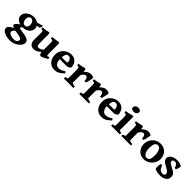

<svg xmlns="http://www.w3.org/2000/svg" viewBox="338 -2230 4026 4026"><g transform="rotate(45 2351.5 -216.5)"><path d="M517.6 48.8Q517.6 81.5 494.6 115.2Q471.7 148.9 433.3 177Q395 205.1 347.9 222.2Q300.8 239.3 252.4 239.3Q212.9 239.3 169.7 231.9Q126.5 224.6 89.1 208.7Q51.8 192.9 28.3 167.7Q4.9 142.6 4.9 106.9Q4.9 88.9 17.8 69.8Q30.8 50.8 65.2 26.9Q99.6 2.9 163.1 -29.8Q163.1 -29.8 178.5 -28.8Q193.8 -27.8 209.5 -24.7Q225.1 -21.5 226.6 -14.6Q184.1 12.7 165 31.5Q146 50.3 141.4 63.5Q136.7 76.7 136.7 87.9Q136.7 117.7 179.7 140.6Q222.7 163.6 289.1 163.6Q344.2 163.6 367.4 139.2Q390.6 114.7 390.6 86.4Q390.6 75.7 382.8 64.2Q375 52.7 350.8 42.7Q326.7 32.7 277.3 26.4Q181.6 13.7 125.5 -9Q69.3 -31.7 69.3 -55.2Q69.3 -67.9 94.7 -96.9Q120.1 -126 176.8 -162.6L270.5 -170.9Q230.5 -141.6 221.7 -125.5Q212.9 -109.4 212.9 -105.5Q212.9 -100.1 218 -95.2Q223.1 -90.3 245.4 -85.2Q267.6 -80.1 318.4 -73.2Q397 -63 440.2 -48.1Q483.4 -33.2 500.5 -9.8Q517.6 13.7 517.6 48.8ZM526.9 -449.2Q524.9 -439.5 515.9 -421.1Q506.8 -402.8 499 -390.6Q472.7 -386.2 443.1 -383.8Q413.6 -381.3 372.1 -382.8L354 -430.2Q400.4 -434.1 445.1 -447.3Q489.7 -460.4 512.2 -468.8ZM449.2 -313Q449.2 -263.2 421.1 -225.1Q393.1 -187 346.4 -165.5Q299.8 -144 243.7 -144Q186 -144 139.6 -162.6Q93.3 -181.2 66.2 -214.8Q39.1 -248.5 39.1 -293.9Q39.1 -341.8 69.8 -381.6Q100.6 -421.4 151.1 -445.1Q201.7 -468.8 261.2 -468.8Q316.4 -468.8 358.6 -447.5Q400.9 -426.3 425 -390.9Q449.2 -355.5 449.2 -313ZM322.3 -293Q322.3 -341.3 299.3 -375.7Q276.4 -410.2 232.4 -410.2Q208.5 -410.2 187.3 -388.4Q166 -366.7 166 -321.8Q166 -273.4 187.5 -239.3Q209 -205.1 255.9 -205.1Q284.7 -205.1 303.5 -226.6Q322.3 -248 322.3 -293Z M1097.7 -59.6Q1073.7 -43.9 1041.3 -26.6Q1008.8 -9.3 981.9 2.7Q955.1 14.6 946.8 14.6Q929.7 14.6 913.6 1.7Q897.5 -11.2 890.6 -61.5Q850.1 -28.3 821 -12Q792 4.4 769.5 9.5Q747.1 14.6 726.1 14.6Q695.8 14.6 666.7 2.4Q637.7 -9.8 618.9 -42.5Q600.1 -75.2 600.1 -136.2V-332.5Q600.1 -363.8 597.7 -377.2Q595.2 -390.6 583 -395Q570.8 -399.4 542 -402.3V-441.4Q595.7 -445.8 633.1 -450.9Q670.4 -456.1 713.4 -468.8L731.9 -444.8V-168Q731.9 -110.4 745.1 -94.2Q758.3 -78.1 782.2 -78.1Q799.3 -78.1 825.4 -87.4Q851.6 -96.7 890.6 -127.9V-332.5Q890.6 -361.8 887.2 -376.2Q883.8 -390.6 870.6 -395.8Q857.4 -400.9 827.1 -402.3V-441.4Q880.9 -445.8 923.1 -452.9Q965.3 -460 1002.9 -468.8L1022.5 -444.8V-143.6Q1022.5 -113.8 1024.9 -104.5Q1027.3 -95.2 1033.7 -89.8Q1039.1 -85.4 1048.6 -87.9Q1058.1 -90.3 1083 -101.1Z M1562.5 -267.1Q1553.7 -257.3 1529.3 -244.1Q1504.9 -231 1489.3 -224.6H1189.5L1190.4 -283.2H1415Q1426.3 -283.2 1429.9 -286.9Q1433.6 -290.5 1433.6 -300.8Q1433.6 -320.8 1426 -345.9Q1418.5 -371.1 1400.6 -389.4Q1382.8 -407.7 1352.5 -407.7Q1301.3 -407.7 1283.9 -362.1Q1266.6 -316.4 1266.6 -237.8Q1266.6 -164.6 1296.1 -118.9Q1325.7 -73.2 1381.8 -73.2Q1402.3 -73.2 1421.9 -76.9Q1441.4 -80.6 1467.3 -92.8Q1493.2 -105 1531.7 -129.9Q1538.1 -126.5 1547.9 -112.8Q1557.6 -99.1 1559.6 -95.2Q1513.7 -50.3 1479 -26.4Q1444.3 -2.4 1411.4 6.1Q1378.4 14.6 1337.4 14.6Q1280.3 14.6 1233.2 -14.6Q1186 -43.9 1158 -95.9Q1129.9 -147.9 1129.9 -216.8Q1129.9 -347.2 1228 -420.4Q1255.4 -440.4 1293 -454.6Q1330.6 -468.8 1371.1 -468.8Q1435.1 -468.8 1477.5 -441.7Q1520 -414.6 1541.3 -368.9Q1562.5 -323.2 1562.5 -267.1Z M2036.1 -445.8Q2040.5 -442.9 2038.1 -420.2Q2035.6 -397.5 2029.1 -366.7Q2022.5 -335.9 2014.4 -307.9Q2006.3 -279.8 2000.5 -266.6H1960Q1958 -306.2 1944.8 -338.6Q1931.6 -371.1 1905.8 -371.1Q1894 -371.1 1879.4 -366.9Q1864.7 -362.8 1847.2 -346.2Q1829.6 -329.6 1809.1 -291V-70.3Q1809.1 -63 1829.8 -55.2Q1850.6 -47.4 1896.5 -40.5V0H1613.8V-40.5Q1677.2 -55.2 1677.2 -70.3V-320.3Q1677.2 -352.5 1673.8 -365.2Q1670.4 -377.9 1666 -382.3Q1659.7 -389.2 1650.4 -391.6Q1641.1 -394 1613.8 -395.5V-434.6Q1654.3 -439.9 1679.7 -444.3Q1705.1 -448.7 1727.1 -454.3Q1749 -460 1779.8 -468.8L1801.8 -446.8L1808.1 -389.6Q1834.5 -421.9 1874.5 -445.3Q1914.6 -468.8 1956.5 -468.8Q1976.1 -468.8 1997.3 -462.4Q2018.6 -456.1 2036.1 -445.8Z M2495.6 -445.8Q2500 -442.9 2497.6 -420.2Q2495.1 -397.5 2488.5 -366.7Q2481.9 -335.9 2473.9 -307.9Q2465.8 -279.8 2460 -266.6H2419.4Q2417.5 -306.2 2404.3 -338.6Q2391.1 -371.1 2365.2 -371.1Q2353.5 -371.1 2338.9 -366.9Q2324.2 -362.8 2306.6 -346.2Q2289.1 -329.6 2268.6 -291V-70.3Q2268.6 -63 2289.3 -55.2Q2310.1 -47.4 2356 -40.5V0H2073.2V-40.5Q2136.7 -55.2 2136.7 -70.3V-320.3Q2136.7 -352.5 2133.3 -365.2Q2129.9 -377.9 2125.5 -382.3Q2119.1 -389.2 2109.9 -391.6Q2100.6 -394 2073.2 -395.5V-434.6Q2113.8 -439.9 2139.2 -444.3Q2164.6 -448.7 2186.5 -454.3Q2208.5 -460 2239.3 -468.8L2261.2 -446.8L2267.6 -389.6Q2293.9 -421.9 2334 -445.3Q2374 -468.8 2416 -468.8Q2435.5 -468.8 2456.8 -462.4Q2478 -456.1 2495.6 -445.8Z M2957.5 -267.1Q2948.7 -257.3 2924.3 -244.1Q2899.9 -231 2884.3 -224.6H2584.5L2585.4 -283.2H2810.1Q2821.3 -283.2 2825 -286.9Q2828.6 -290.5 2828.6 -300.8Q2828.6 -320.8 2821 -345.9Q2813.5 -371.1 2795.7 -389.4Q2777.8 -407.7 2747.6 -407.7Q2696.3 -407.7 2679 -362.1Q2661.6 -316.4 2661.6 -237.8Q2661.6 -164.6 2691.2 -118.9Q2720.7 -73.2 2776.9 -73.2Q2797.4 -73.2 2816.9 -76.9Q2836.4 -80.6 2862.3 -92.8Q2888.2 -105 2926.8 -129.9Q2933.1 -126.5 2942.9 -112.8Q2952.6 -99.1 2954.6 -95.2Q2908.7 -50.3 2874 -26.4Q2839.4 -2.4 2806.4 6.1Q2773.4 14.6 2732.4 14.6Q2675.3 14.6 2628.2 -14.6Q2581.1 -43.9 2553 -95.9Q2524.9 -147.9 2524.9 -216.8Q2524.9 -347.2 2623 -420.4Q2650.4 -440.4 2688 -454.6Q2725.6 -468.8 2766.1 -468.8Q2830.1 -468.8 2872.6 -441.7Q2915 -414.6 2936.3 -368.9Q2957.5 -323.2 2957.5 -267.1Z M3231 -615.7Q3231 -581.1 3205.3 -560.1Q3179.7 -539.1 3140.6 -539.1Q3111.8 -539.1 3088.4 -552.5Q3064.9 -565.9 3064.9 -595.7Q3064.9 -630.9 3091.3 -651.4Q3117.7 -671.9 3155.3 -671.9Q3183.6 -671.9 3207.3 -658.9Q3231 -646 3231 -615.7ZM3016.1 0V-40.5Q3049.3 -47.4 3064.5 -55.7Q3079.6 -64 3079.6 -70.3V-312.5Q3079.6 -346.2 3076.9 -362.8Q3074.2 -379.4 3061 -386Q3047.9 -392.6 3016.1 -395.5V-434.6Q3061.5 -440.4 3100.6 -448.5Q3139.6 -456.5 3175.3 -468.8H3211.4V-70.3Q3211.4 -64.5 3225.3 -55.9Q3239.3 -47.4 3274.9 -40.5V0Z M3741.2 -445.8Q3745.6 -442.9 3743.2 -420.2Q3740.7 -397.5 3734.1 -366.7Q3727.5 -335.9 3719.5 -307.9Q3711.4 -279.8 3705.6 -266.6H3665Q3663.1 -306.2 3649.9 -338.6Q3636.7 -371.1 3610.8 -371.1Q3599.1 -371.1 3584.5 -366.9Q3569.8 -362.8 3552.2 -346.2Q3534.7 -329.6 3514.2 -291V-70.3Q3514.2 -63 3534.9 -55.2Q3555.7 -47.4 3601.6 -40.5V0H3318.8V-40.5Q3382.3 -55.2 3382.3 -70.3V-320.3Q3382.3 -352.5 3378.9 -365.2Q3375.5 -377.9 3371.1 -382.3Q3364.7 -389.2 3355.5 -391.6Q3346.2 -394 3318.8 -395.5V-434.6Q3359.4 -439.9 3384.8 -444.3Q3410.2 -448.7 3432.1 -454.3Q3454.1 -460 3484.9 -468.8L3506.8 -446.8L3513.2 -389.6Q3539.6 -421.9 3579.6 -445.3Q3619.6 -468.8 3661.6 -468.8Q3681.2 -468.8 3702.4 -462.4Q3723.6 -456.1 3741.2 -445.8Z M4244.1 -236.8Q4244.1 -188 4224.6 -143.1Q4205.1 -98.1 4170.9 -62.5Q4136.7 -26.9 4092.3 -6.1Q4047.9 14.6 3998 14.6Q3929.2 14.6 3878.2 -15.6Q3827.1 -45.9 3798.8 -98.1Q3770.5 -150.4 3770.5 -216.8Q3770.5 -281.7 3801.5 -339.1Q3832.5 -396.5 3888.2 -432.6Q3943.8 -468.8 4017.1 -468.8Q4085.9 -468.8 4137 -438.5Q4188 -408.2 4216.1 -356Q4244.1 -303.7 4244.1 -236.8ZM4105 -212.4Q4105 -264.2 4093.5 -307.9Q4082 -351.6 4059.3 -378.4Q4036.6 -405.3 4002.9 -405.3Q3965.8 -405.3 3945.6 -382.3Q3925.3 -359.4 3917.5 -320.1Q3909.7 -280.8 3909.7 -231Q3909.7 -179.7 3922.6 -138.4Q3935.5 -97.2 3958.7 -73Q3981.9 -48.8 4011.7 -48.8Q4066.4 -48.8 4085.7 -90.8Q4105 -132.8 4105 -212.4Z M4668.5 -138.2Q4668.5 -86.4 4646.2 -55.7Q4624 -24.9 4590.8 -9.8Q4557.6 5.4 4523.7 10Q4489.7 14.6 4466.3 14.6Q4432.1 14.6 4389.9 6.1Q4347.7 -2.4 4314.9 -21Q4311 -23.4 4309.1 -49.8Q4307.1 -76.2 4309.3 -110.8Q4311.5 -145.5 4318.4 -172.4L4363.8 -167Q4377 -111.3 4409.2 -80.1Q4441.4 -48.8 4481 -48.8Q4546.4 -48.8 4546.4 -96.2Q4546.4 -122.6 4529.8 -142.1Q4513.2 -161.6 4486.6 -177.7Q4460 -193.8 4430.2 -209.5Q4403.3 -223.6 4376.5 -241.5Q4349.6 -259.3 4331.8 -282.7Q4314 -306.2 4314 -336.9Q4314 -377.4 4340.6 -407Q4367.2 -436.5 4409.4 -452.6Q4451.7 -468.8 4498 -468.8Q4543.5 -468.8 4585.4 -458.5Q4627.4 -448.2 4650.9 -431.2Q4653.8 -428.7 4652.3 -414.1Q4650.9 -399.4 4646.2 -379.6Q4641.6 -359.9 4635 -341.6Q4628.4 -323.2 4621.6 -314L4583 -317.9Q4574.7 -363.8 4552.2 -389.4Q4529.8 -415 4495.1 -415Q4466.8 -415 4451.4 -403.1Q4436 -391.1 4436 -371.1Q4436 -341.3 4463.4 -322Q4490.7 -302.7 4548.8 -272.9Q4577.1 -258.8 4604.7 -241.5Q4632.3 -224.1 4650.4 -199.5Q4668.5 -174.8 4668.5 -138.2Z"/></g></svg>

Font: Gentium Book Plus
Style: Bold
Weight: 700
Designer: Victor Gaultney, Annie Olsen, Iska Routamaa, Becca Hirsbrunner
Foundry: SIL International
Version: Version 6.101